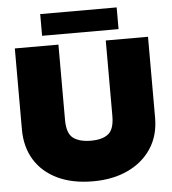

<svg xmlns="http://www.w3.org/2000/svg" viewBox="-58 -916 877 978"><g transform="rotate(-5 380.5 -427.0)"><path d="M379 9Q273 9 197 -27.5Q121 -64 80.5 -130Q40 -196 40 -286V-700H263V-315Q263 -246 295 -222Q327 -198 386 -198Q444 -198 474.5 -222Q505 -246 505 -315V-700H721V-286Q721 -196 678 -130Q635 -64 558 -27.5Q481 9 379 9ZM184 -752V-863H575V-752Z"/></g></svg>

Font: REM Medium Black
Style: Regular
Weight: 900
Version: Version 1.005;gftools[0.9.28]